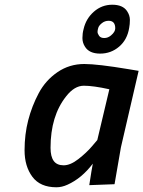

<svg xmlns="http://www.w3.org/2000/svg" viewBox="-20 -782 607 813"><path d="M219 11Q150 11 117 -33.5Q84 -78 84 -145.5Q84 -213 99.5 -273Q115 -333 144 -387.5Q173 -442 223.5 -476.5Q274 -511 337 -511Q393 -511 525 -489L567 -482L492 -158L465 -2L358 2Q369 -70 373 -89Q326 -27 266 0Q242 11 219 11ZM443 -404Q375 -419 335 -419Q295 -419 260 -374Q194 -291 194 -156Q194 -119 207.5 -100.5Q221 -82 249.5 -82Q278 -82 312 -108.5Q346 -135 369 -162L392 -189ZM518 -735Q530 -717 530 -698Q530 -679 527 -664Q519 -614 484.5 -584.5Q450 -555 404 -555Q358 -555 340 -584Q329 -601 329 -621Q329 -641 334 -659Q344 -703 377.5 -732.5Q411 -762 455.5 -762Q500 -762 518 -735ZM450 -632Q468 -647 468 -662Q468 -694 440 -694Q424 -694 411.5 -684Q399 -674 396 -664Q393 -654 393 -647Q393 -640 399.5 -630.5Q406 -621 421.5 -621Q437 -621 450 -632Z"/></svg>

Font: Titillium Web
Style: SemiBold Italic
Weight: 600
Italic angle: -13°
Version: Version 1.001;PS 57.000;hotconv 1.0.70;makeotf.lib2.5.55311